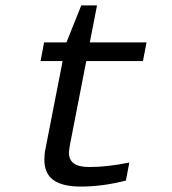

<svg xmlns="http://www.w3.org/2000/svg" viewBox="-20 -686 640 714"><path d="M130.9 -459 144 -528.3H227.1L282.2 -666H340.8L314 -528.3H524.9L511.7 -459H300.8L238.8 -140.6L236.3 -119.1Q236.3 -91.3 254.9 -78.1Q273.4 -64.9 313 -64.9Q377.9 -64.9 460.9 -81.5L448.2 -14.6Q362.3 7.8 280.3 7.8Q212.4 7.8 178.7 -16.4Q145 -40.5 145 -92.3Q145 -114.3 148.9 -131.3L212.9 -459Z"/></svg>

Font: Cousine
Style: Italic
Weight: 400
Italic angle: -12°
Monospace: yes
Designer: Steve Matteson
Foundry: Monotype Imaging Inc.
Version: Version 1.21